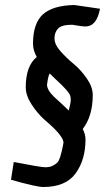

<svg xmlns="http://www.w3.org/2000/svg" viewBox="-20 -741 420 768"><path d="M35 -93Q143 -72 161 -72Q179 -72 191 -78Q203 -84 209.5 -91Q216 -98 221 -114Q228 -136 234 -170Q234 -198 158 -262Q130 -287 106.5 -323Q83 -359 83 -392Q83 -477 127 -513Q112 -540 112 -566Q112 -647 151 -683Q190 -719 277 -721L380 -706Q367 -635 321 -635Q309 -635 269 -642Q227 -642 212.5 -627Q198 -612 198 -587.5Q198 -563 222 -536Q246 -509 274.5 -485.5Q303 -462 327 -427.5Q351 -393 351 -361Q351 -277 311 -225Q322 -204 322 -183Q322 -102 282.5 -47.5Q243 7 153 7Q126 7 24 -22ZM255 -299Q263 -329 263 -342Q263 -355 258.5 -363.5Q254 -372 244.5 -382.5Q235 -393 226 -402Q199 -427 179 -447Q173 -439 169 -408L168 -403Q168 -381 196 -354Q207 -344 226.5 -326Q246 -308 255 -299Z"/></svg>

Font: Economica
Style: Bold Italic
Weight: 700
Designer: Vicente Lamonaca
Foundry: Vicente Lamonaca
Version: Version 1.100